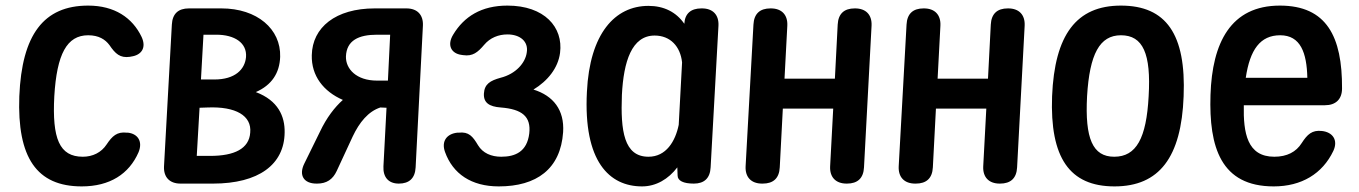

<svg xmlns="http://www.w3.org/2000/svg" viewBox="-20 -618 4856 686"><path d="M437 -144H433C398 -148 381 -132 361 -102C342 -73 311 -58 276 -58C192 -58 166 -123 174 -274C183 -425 219 -492 295 -492C333 -492 356 -477 371 -457C392 -426 409 -410 444 -415L449 -416C485 -421 504 -447 486 -486C453 -555 389 -598 295 -598C136 -598 58 -494 49 -274C41 -55 111 48 272 48C372 48 441 4 475 -74C491 -113 472 -140 437 -144Z M625 38H741C904 38 996 -30 997 -145C998 -202 974 -259 894 -289C951 -314 979 -357 981 -415C984 -514 899 -588 771 -588H655C617 -588 596 -569 594 -530L566 -24C564 15 586 38 625 38ZM683 -61 693 -233 722 -234C822 -238 880 -205 874 -144C870 -87 818 -61 731 -61ZM698 -334 707 -494H753C818 -494 863 -465 859 -414C855 -370 820 -334 746 -334Z M1405 38C1442 38 1463 19 1465 -20L1491 -526C1493 -565 1471 -588 1432 -588H1319C1179 -588 1096 -520 1094 -421C1092 -347 1136 -291 1205 -261C1176 -235 1147 -198 1123 -147L1067 -33C1047 8 1065 38 1111 38H1113C1147 38 1169 23 1183 -7L1240 -130C1264 -181 1296 -220 1339 -234L1361 -233L1350 -24C1348 15 1368 38 1405 38ZM1216 -416C1218 -474 1262 -494 1327 -494H1374L1366 -330H1327C1253 -330 1215 -372 1216 -416Z M1628 -422 1635 -421C1669 -416 1687 -431 1710 -458C1731 -483 1761 -495 1793 -495C1838 -495 1869 -470 1862 -430C1857 -394 1824 -354 1768 -340C1732 -330 1711 -318 1709 -284C1707 -251 1728 -237 1769 -234C1845 -228 1878 -202 1871 -141C1863 -76 1821 -58 1771 -58C1735 -58 1705 -71 1688 -99C1669 -131 1655 -148 1619 -144H1614C1577 -140 1556 -114 1570 -75C1598 3 1664 48 1762 48C1897 48 1983 -14 1992 -146C1997 -225 1957 -276 1886 -298C1937 -329 1974 -375 1981 -429C1993 -521 1925 -598 1793 -598C1700 -598 1638 -559 1599 -494C1576 -456 1593 -427 1628 -422Z M2519 -20 2547 -526C2549 -565 2527 -588 2488 -588H2486C2448 -588 2427 -569 2425 -533C2396 -575 2352 -597 2297 -597C2177 -597 2087 -498 2077 -290C2064 -41 2157 48 2274 48C2324 48 2368 22 2400 -20L2401 9C2401 28 2422 38 2459 38C2496 38 2517 19 2519 -20ZM2202 -279C2208 -398 2237 -491 2319 -491C2375 -491 2411 -452 2417 -395L2405 -172C2393 -113 2360 -58 2297 -58C2209 -58 2197 -151 2202 -279Z M2766 -20 2777 -230H2957L2946 -24C2944 15 2966 38 3005 38H3006C3044 38 3065 19 3067 -20L3094 -526C3096 -565 3074 -588 3035 -588H3034C2996 -588 2975 -569 2973 -530L2963 -337H2783L2793 -526C2795 -565 2773 -588 2734 -588H2733C2695 -588 2674 -569 2672 -530L2644 -24C2642 15 2664 38 2703 38H2705C2743 38 2764 19 2766 -20Z M3313 -20 3324 -230H3504L3493 -24C3491 15 3513 38 3552 38H3553C3591 38 3612 19 3614 -20L3641 -526C3643 -565 3621 -588 3582 -588H3581C3543 -588 3522 -569 3520 -530L3510 -337H3330L3340 -526C3342 -565 3320 -588 3281 -588H3280C3242 -588 3221 -569 3219 -530L3191 -24C3189 15 3211 38 3250 38H3252C3290 38 3311 19 3313 -20Z M3962 48C4122 48 4201 -56 4209 -274C4218 -495 4147 -598 3985 -598C3826 -598 3748 -494 3739 -274C3731 -55 3801 48 3962 48ZM3864 -274C3873 -425 3909 -492 3985 -492C4064 -492 4093 -426 4084 -274C4076 -124 4040 -58 3961 -58C3884 -58 3856 -123 3864 -274Z M4305 -279C4299 -92 4342 48 4531 48C4630 48 4705 3 4744 -79C4762 -118 4741 -146 4703 -150C4668 -154 4651 -138 4631 -107C4611 -75 4578 -58 4533 -58C4436 -58 4422 -143 4424 -242H4714C4752 -242 4775 -263 4775 -302C4776 -487 4720 -598 4553 -598C4377 -598 4311 -465 4305 -279ZM4431 -340C4446 -441 4483 -492 4554 -492C4627 -492 4649 -429 4651 -340Z"/></svg>

Font: 寒蝉团圆体 Round
Style: Regular
Weight: 500
Designer: 寒蝉字型
Version: Version 2.700;Glyphs 3.1.1 (3135)